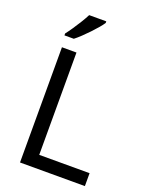

<svg xmlns="http://www.w3.org/2000/svg" viewBox="-171 -1031 867 1118"><g transform="rotate(20 262.0 -472.0)"><path d="M97 0V-714H187V-80H499V0ZM288 -934Q279 -920 262 -900Q245 -880 224.5 -858.5Q204 -837 183.5 -817.5Q163 -798 145 -784H87V-796Q102 -815 119.5 -841Q137 -867 154 -894.5Q171 -922 182 -944H288Z"/></g></svg>

Font: Noto Sans Bassa Vah
Style: Regular
Weight: 400
Designer: Monotype Design Team
Foundry: Monotype Imaging Inc.
Version: Version 2.002